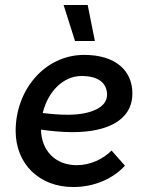

<svg xmlns="http://www.w3.org/2000/svg" viewBox="-20 -746 598 773"><path d="M275 7C356 7 433 -24 483 -79L429 -140C396 -106 344 -81 289 -81C203 -81 147 -139 145 -224C188 -218 231 -214 273 -214C407 -214 513 -259 513 -370C513 -461 446 -525 319 -525C160 -525 43 -384 43 -219C43 -87 137 7 275 7ZM282 -581H362L333 -726H236ZM152 -291C173 -378 235 -440 308 -440C380 -440 411 -409 411 -364C411 -313 345 -284 252 -284C219 -284 185 -287 152 -291Z"/></svg>

Font: Fixel Text 20240404 Medium
Style: Italic
Weight: 500
Width: 4
Italic angle: -10°
Designer: AlfaBravo + MacPaw
Foundry: Kyrylo Tkachov, Marchela Mozhyna, Serhii Makarenko, Maria Weinstein, Zakhar Kryvoshyya
Version: Version 1.211;Glyphs 3.2 (3225)